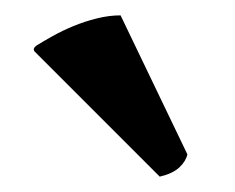

<svg xmlns="http://www.w3.org/2000/svg" viewBox="-20 -723 306 250"><path d="M224 -522Q222 -513 213.5 -505Q205 -497 188 -493L25 -656Q22 -660 28 -664Q36 -669 48.5 -676Q61 -683 75.5 -689Q90 -695 106 -699Q122 -703 137 -703Z"/></svg>

Font: Lusitana
Style: Bold
Weight: 700
Designer: Ana Paula Megda
Foundry: Ana Paula Megda
Version: Version 1.000; ttfautohint (v1.1) -l 8 -r 50 -G 200 -x 14 -D